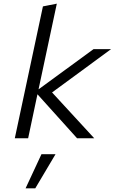

<svg xmlns="http://www.w3.org/2000/svg" viewBox="-20 -757 640 1051"><path d="M61 0 215 -722 291 -737 191 -268 492 -488H588L265 -251L496 0H402L185 -241L134 0ZM120 274 207 87H284L173 274Z"/></svg>

Font: Red Hat Mono
Style: Italic
Weight: 400
Italic angle: -12°
Monospace: yes
Designer: Pentagram, MCKL
Foundry: MCKL
Version: Version 1.030